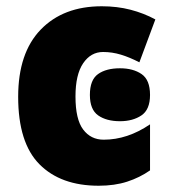

<svg xmlns="http://www.w3.org/2000/svg" viewBox="-20 -583 540 613"><path d="M295 10Q174 10 106 -58.5Q38 -127 38 -274Q38 -414 110 -488.5Q182 -563 305 -563Q354 -563 396.5 -552Q439 -541 476 -521L425 -384Q394 -400 366 -408.5Q338 -417 309 -417Q270 -417 245.5 -381Q221 -345 221 -275Q221 -202 245.5 -169.5Q270 -137 311 -137Q387 -137 459 -186V-39Q426 -16 386 -3Q346 10 295 10ZM363 -365Q405 -365 432 -346.5Q459 -328 459 -280Q459 -233 431.5 -214.5Q404 -196 363 -196Q320 -196 293.5 -214.5Q267 -233 267 -280Q267 -328 293 -346.5Q319 -365 363 -365Z"/></svg>

Font: Noto Sans SemiCondensed Black
Style: Regular
Weight: 900
Width: 4
Designer: Monotype Design Team
Foundry: Monotype Imaging Inc.
Version: Version 2.013; ttfautohint (v1.8.4.7-5d5b)